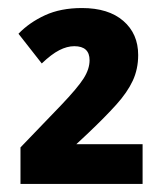

<svg xmlns="http://www.w3.org/2000/svg" viewBox="-20 -874 411 478"><path d="M335 -416H31V-507L132 -612Q173 -655 188 -678.5Q203 -702 203 -724Q203 -759 165 -759Q147 -759 127.5 -749Q108 -739 84 -716L26 -790Q53 -818 92 -836Q131 -854 184 -854Q250 -854 287 -822Q324 -790 324 -737Q324 -702 310.5 -673Q297 -644 269.5 -613.5Q242 -583 201 -544L170 -515H335Z"/></svg>

Font: Noto Sans SemiCondensed ExtraBold
Style: Regular
Weight: 800
Width: 4
Designer: Monotype Design Team
Foundry: Monotype Imaging Inc.
Version: Version 2.013; ttfautohint (v1.8.4.7-5d5b)